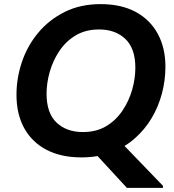

<svg xmlns="http://www.w3.org/2000/svg" viewBox="-20 -752 843 932"><path d="M530 -100 771 150V160H596L394 -59ZM60 -292Q60 -373 86.5 -451.5Q113 -530 165.5 -593Q218 -656 294 -694Q370 -732 468 -732Q568 -732 638 -694.5Q708 -657 745.5 -588.5Q783 -520 783 -428Q783 -362 766 -298Q749 -234 716 -178.5Q683 -123 633.5 -79.5Q584 -36 519.5 -12Q455 12 375 12Q276 12 205.5 -25Q135 -62 97.5 -130Q60 -198 60 -292ZM206 -297Q206 -203 254.5 -157Q303 -111 382 -111Q448 -111 495.5 -139.5Q543 -168 574.5 -215Q606 -262 621.5 -316.5Q637 -371 637 -423Q637 -517 588.5 -563Q540 -609 461 -609Q396 -609 348 -580.5Q300 -552 268.5 -505Q237 -458 221.5 -403.5Q206 -349 206 -297Z"/></svg>

Font: Kufam SemiBold
Style: Italic
Weight: 600
Italic angle: -11°
Designer: Artur Schmal
Foundry: Original Type
Version: Version 1.301; ttfautohint (v1.8.3)